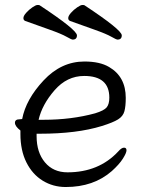

<svg xmlns="http://www.w3.org/2000/svg" viewBox="-20 -733 583 771"><path d="M59 -254 69 -255Q84 -334 155 -410Q226 -486 319 -486Q381 -486 418 -464Q485 -425 485 -340Q485 -306 479.5 -286Q474 -266 454 -253.5Q434 -241 389 -227Q289 -196 140 -196H127V-186Q127 -121 160.5 -81Q194 -41 251 -41Q377 -41 455 -125Q468 -140 478 -140Q488 -140 488 -129.5Q488 -119 473.5 -96Q459 -73 429 -46Q356 18 244 18Q193 18 151.5 -7.5Q110 -33 86 -81Q62 -129 62 -195V-209Q40 -226 40 -240Q40 -254 59 -254ZM155 -252Q267 -252 362 -278Q398 -289 408.5 -302Q419 -315 419 -341Q419 -428 318 -428Q249 -428 199 -370.5Q149 -313 135 -252ZM469 -591Q469 -574 452 -574Q447 -574 427 -585.5Q407 -597 359 -614Q311 -631 261 -649Q254 -652 254 -660.5Q254 -669 265 -681.5Q276 -694 290 -703.5Q304 -713 310.5 -713Q317 -713 319 -712Q469 -613 469 -591ZM289 -591Q289 -574 272 -574Q267 -574 247 -585.5Q227 -597 179 -614Q131 -631 81 -649Q74 -652 74 -660.5Q74 -669 85 -681.5Q96 -694 110 -703.5Q124 -713 130.5 -713Q137 -713 139 -712Q289 -613 289 -591Z"/></svg>

Font: LXGW WenKai Lite
Style: Regular
Weight: 400
Designer: LXGW / Fontworks Inc.
Foundry: LXGW / Fontworks Inc.
Version: Version 1.511; March 25, 2025